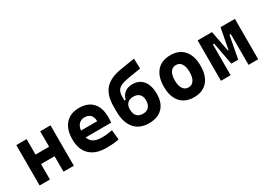

<svg xmlns="http://www.w3.org/2000/svg" viewBox="-8 -1409 2945 2131"><g transform="rotate(-30 1465.0 -343.0)"><path d="M73.7 0V-517.6H206.1V-319.8H379.9V-517.6H512.2V0H379.9V-198.2H206.1V0Z M924.8 9.8Q790.5 9.8 717.3 -59.8Q644 -129.4 644 -259.8Q644 -386.7 706.3 -457Q768.6 -527.3 881.8 -527.3Q992.7 -527.3 1053.2 -462.4Q1113.8 -397.5 1113.8 -273.4Q1113.8 -238.3 1110.8 -206.5H782.2Q812.5 -115.2 936.5 -115.2Q971.7 -115.2 1005.9 -118.9Q1040 -122.6 1075.7 -128.9L1088.4 -3.9Q1038.6 4.9 997.6 7.3Q956.5 9.8 924.8 9.8ZM882.8 -406.2Q837.9 -406.2 810.3 -378.2Q782.7 -350.1 775.9 -298.3H983.9Q983.9 -350.6 957.3 -378.4Q930.7 -406.2 882.8 -406.2Z M1473.6 9.8Q1353 9.8 1288.1 -67.6Q1223.1 -145 1223.1 -286.1V-343.8Q1223.1 -490.2 1288.1 -565.7Q1353 -641.1 1495.6 -665L1684.1 -695.8L1689 -566.4L1522.5 -539.6Q1461.4 -529.3 1426 -512.5Q1390.6 -495.6 1375.7 -467.3Q1360.8 -439 1360.8 -393.6V-345.7H1376Q1389.2 -399.9 1428.5 -429.4Q1467.8 -459 1524.9 -459Q1612.8 -459 1661.1 -398.9Q1709.5 -338.9 1709.5 -229.5Q1709.5 -115.7 1647.7 -53Q1585.9 9.8 1473.6 9.8ZM1468.8 -115.2Q1517.1 -115.2 1543.5 -145Q1569.8 -174.8 1569.8 -229.5Q1569.8 -279.3 1543 -306.6Q1516.1 -334 1466.8 -334Q1417 -334 1390.1 -307.1Q1363.3 -280.3 1363.3 -231Q1363.3 -115.2 1468.8 -115.2Z M2050.8 9.8Q1939 9.8 1877.4 -60.5Q1815.9 -130.9 1815.9 -258.8Q1815.9 -387.2 1877.4 -457.3Q1939 -527.3 2050.8 -527.3Q2162.6 -527.3 2224.1 -457.3Q2285.6 -387.2 2285.6 -258.8Q2285.6 -130.9 2224.1 -60.5Q2162.6 9.8 2050.8 9.8ZM2050.8 -115.7Q2096.2 -115.7 2120.8 -153.1Q2145.5 -190.4 2145.5 -258.8Q2145.5 -327.6 2120.8 -364.7Q2096.2 -401.9 2050.8 -401.9Q2005.9 -401.9 1981 -364.7Q1956.1 -327.6 1956.1 -258.8Q1956.1 -190.4 1981 -153.1Q2005.9 -115.7 2050.8 -115.7Z M2397.9 0V-517.6H2582L2632.8 -252.4H2640.6L2691.4 -517.6H2875.5V0H2751.5V-394.5H2734.9L2680.7 -107.4H2592.8L2538.6 -394.5H2522V0Z"/></g></svg>

Font: Caskaydia Cove
Style: Bold
Weight: 700
Monospace: yes
Designer: Aaron Bell
Foundry: Saja Typeworks
Version: Version 4.300; ttfautohint (v1.8.3)